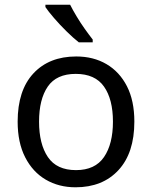

<svg xmlns="http://www.w3.org/2000/svg" viewBox="-20 -786 645 816"><path d="M551 -269Q551 -136 483.5 -63Q416 10 301 10Q230 10 174.5 -22.5Q119 -55 87 -117.5Q55 -180 55 -269Q55 -402 122 -474Q189 -546 304 -546Q377 -546 432.5 -513.5Q488 -481 519.5 -419.5Q551 -358 551 -269ZM146 -269Q146 -174 183.5 -118.5Q221 -63 303 -63Q384 -63 422 -118.5Q460 -174 460 -269Q460 -364 422 -418Q384 -472 302 -472Q220 -472 183 -418Q146 -364 146 -269ZM278 -766Q289 -744 305.5 -716.5Q322 -689 340.5 -663Q359 -637 374 -618V-606H315Q292 -624 263 -652.5Q234 -681 209.5 -709.5Q185 -738 173 -756V-766Z"/></svg>

Font: Noto Sans Palmyrene
Style: Regular
Weight: 400
Designer: Monotype Design Team
Foundry: Monotype Imaging Inc.
Version: Version 2.001; ttfautohint (v1.8.4.7-5d5b)